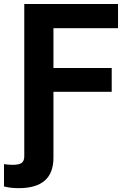

<svg xmlns="http://www.w3.org/2000/svg" viewBox="-58 -748 665 980"><path d="M-37.6 203.6V89.8Q-13.2 93.3 5.9 93.3Q40 93.3 53 83.3Q65.9 73.2 65.9 49.3V-727.5H544.4V-604H214.8V-400.9H512.2V-279.3H214.8V57.6Q214.8 212.4 37.6 212.4Q-6.3 212.4 -37.6 203.6Z"/></svg>

Font: Inter
Style: Bold
Weight: 700
Designer: Rasmus Andersson
Foundry: rsms
Version: Version 4.001;git-9221beed3